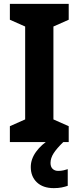

<svg xmlns="http://www.w3.org/2000/svg" viewBox="-20 -734 406 992"><path d="M335 0H31V-82L110 -117V-597L31 -632V-714H335V-632L256 -597V-117L335 -82ZM241 108Q241 128 252 138.5Q263 149 281 149Q296 149 308.5 146Q321 143 330 140V226Q316 231 298.5 234.5Q281 238 258 238Q202 238 170.5 208Q139 178 139 129Q139 88 166.5 50Q194 12 240 -16L307 0Q273 33 257 58Q241 83 241 108Z"/></svg>

Font: Noto Sans Armenian SemiCondensed
Style: Bold
Weight: 700
Width: 4
Designer: Monotype Design Team
Foundry: Monotype Imaging Inc.
Version: Version 2.008; ttfautohint (v1.8.4.7-5d5b)